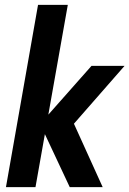

<svg xmlns="http://www.w3.org/2000/svg" viewBox="-20 -770 532 790"><path d="M4.5 0 136.5 -750H259L126 0ZM267 0 145 -260 356.5 -499H492.5L247.5 -219L261.5 -311L402.5 0Z"/></svg>

Font: Cabin
Style: Bold Italic
Weight: 700
Width: 4
Italic angle: -10°
Designer: Pablo Impallari
Foundry: Pablo Impallari. http://www.impallari.com Igino Marini. http://www.ikern.com
Version: Version 3.001